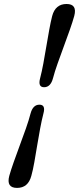

<svg xmlns="http://www.w3.org/2000/svg" viewBox="-20 -789 396 962"><path d="M245.5 -397Q233.5 -352 201 -352Q169 -352 181 -397Q189.5 -429.5 197.2 -471.2Q205 -513 212.2 -556.8Q219.5 -600.5 226.8 -640.2Q234 -680 241.5 -709Q257.5 -769 313.5 -769Q368 -769 352 -709Q344 -680 330 -640.2Q316 -600.5 299.8 -556.8Q283.5 -513 268.8 -471.2Q254 -429.5 245.5 -397ZM133 -220Q145 -264.5 177.5 -264.5Q210 -264.5 197.5 -220Q189 -187 181.2 -145.2Q173.5 -103.5 166.2 -59.8Q159 -16 152 23.8Q145 63.5 137 92Q121 152.5 65.5 152.5Q10.5 152.5 26.5 92Q34.5 63.5 48.5 23.8Q62.5 -16 78.8 -59.8Q95 -103.5 109.8 -145.2Q124.5 -187 133 -220Z"/></svg>

Font: Fraunces 9pt S000
Style: Bold Italic
Weight: 700
Italic angle: -16°
Version: Version 1.000; ttfautohint (v1.8.3)